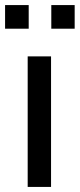

<svg xmlns="http://www.w3.org/2000/svg" viewBox="-23 -736 314 756"><path d="M86 -514H178V0H86ZM90 -716V-623H-3V-716ZM271 -716V-623H179V-716Z"/></svg>

Font: Telex
Style: Regular
Weight: 400
Designer: Andres Torresi
Foundry: Andres Torresi
Version: Version 1.100